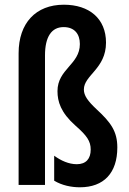

<svg xmlns="http://www.w3.org/2000/svg" viewBox="-20 -785 546 815"><path d="M430 -604C430 -706 359 -765 251 -765C132 -765 59 -687 59 -559V0H171V-550C171 -629 199 -670 250 -670C296 -670 319 -641 319 -598C319 -511 224 -492 224 -398C224 -354 238 -307 300 -252C349 -209 365 -186 365 -150C365 -111 345 -88 306 -88C272 -88 239 -103 210 -124V-18C243 2 283 10 319 10C421 10 478 -51 478 -159C478 -227 451 -265 389 -322C353 -356 336 -379 336 -405C336 -466 430 -493 430 -604Z"/></svg>

Font: Noto Sans Lao Looped ExtraCondensed SemiBold
Style: Regular
Weight: 600
Width: 2
Designer: Mark Frömberg, Ben Mitchell
Foundry: The Fontpad Ltd
Version: Version 1.002